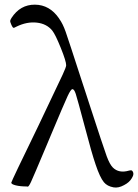

<svg xmlns="http://www.w3.org/2000/svg" viewBox="-20 -808 604 840"><path d="M522.5 2Q545.9 -9.8 556.6 -28.3Q569.3 -47.9 558.6 -60.5Q555.7 -64.5 543.9 -61.5Q500 -48.8 473.6 -75.2Q460 -88.9 446.8 -124.5Q433.6 -160.2 369.1 -358.4Q360.4 -385.7 355.5 -400.4Q349.6 -417 339.8 -448.2Q279.3 -634.8 267.1 -669.4Q254.9 -704.1 239.3 -725.6L238.3 -727.5Q197.3 -787.1 132.8 -787.6Q68.4 -788.1 30.3 -729.5Q24.4 -719.7 24.4 -715.8Q24.4 -711.9 30.3 -698.2Q35.2 -687.5 38.6 -686.5Q42 -685.5 51.8 -691.4Q97.7 -713.9 141.1 -709Q184.6 -704.1 209 -673.8Q222.7 -656.2 246.1 -598.1Q269.5 -540 269.5 -522.5Q269.5 -514.6 253.9 -481Q238.3 -447.3 147.5 -256.8Q29.3 -13.7 29.3 -8.8Q29.3 -2 48.8 2.9Q68.4 7.8 98.6 7.8Q99.6 7.8 100.6 8.8Q105.5 9.8 115.7 -12.2Q126 -34.2 182.6 -168.9Q195.3 -200.2 203.1 -217.8Q261.7 -357.4 275.9 -387.7Q290 -418 296.9 -418Q304.7 -418 311.5 -397Q318.4 -376 350.6 -254.9Q381.8 -135.7 398.4 -87.9Q417 -32.2 434.6 -10.7Q449.2 6.8 476.6 11.7Q498 15.6 522.5 2Z"/></svg>

Font: Bpmf GenWan Min R
Style: R
Weight: 400
Foundry: But Ko
Version: Version 1.320